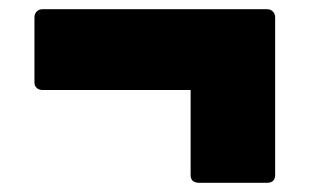

<svg xmlns="http://www.w3.org/2000/svg" viewBox="-20 -455 705 418"><path d="M395 -74V-259H73Q65 -259 60 -263.5Q55 -268 55 -275V-417Q55 -425 60 -430Q65 -435 73 -435H561Q569 -435 574 -430Q579 -425 579 -417V-74Q579 -57 561 -57H414Q395 -57 395 -74Z"/></svg>

Font: LINE Seed JP_TTF ExtraBold
Style: Regular
Weight: 800
Designer: LY Corporation & Fontrix & Fontworks
Version: Version 1.015